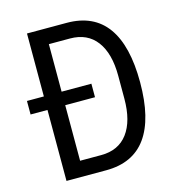

<svg xmlns="http://www.w3.org/2000/svg" viewBox="-105 -788 809 878"><g transform="rotate(-15 300.0 -349.0)"><path d="M102 -336H22V-400H102V-698H290Q417 -698 480.5 -610Q544 -522 544 -349Q544 -176 480.5 -88Q417 0 290 0H102ZM286 -73Q368 -73 411.5 -131Q455 -189 455 -295V-403Q455 -509 411.5 -567Q368 -625 286 -625H186V-400H327V-336H186V-73Z"/></g></svg>

Font: iA Writer Mono V
Style: Regular
Weight: 400
Designer: Mike Abbink, Paul van der Laan, Pieter van Rosmalen
Foundry: Bold Monday
Version: Version 2.000